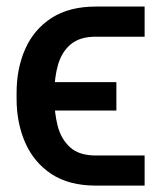

<svg xmlns="http://www.w3.org/2000/svg" viewBox="-20 -566 493 588"><path d="M273.4 -89.8H422.9V2.4H273.4Q191.4 2.4 137.7 -33Q84 -68.4 57.4 -128.7Q30.8 -189 30.8 -263.7V-281.7Q30.8 -356.4 57.4 -416.3Q84 -476.1 137.9 -511Q191.9 -545.9 273.4 -545.9H422.9V-453.6H273.4Q224.1 -453.6 196.5 -430.2Q168.9 -406.7 157.7 -367.7Q146.5 -328.6 146.5 -281.7V-263.7Q146.5 -220.2 156.7 -180.2Q167 -140.1 194.6 -115Q222.2 -89.8 273.4 -89.8ZM336.4 -314.5V-227.5H78.1V-314.5Z"/></svg>

Font: Inter 18pt Medium
Style: Regular
Weight: 500
Designer: Rasmus Andersson
Foundry: rsms
Version: Version 4.001;git-66647c0bb